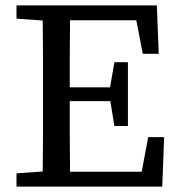

<svg xmlns="http://www.w3.org/2000/svg" viewBox="-20 -690 666 710"><path d="M41 -621V-670H560L567 -491H508L484 -615H239Q238 -552 238 -489Q238 -426 238 -367H387L403 -460H453V-224H403L388 -316H238Q238 -244 238 -180.5Q238 -117 239 -55H504L528 -183H587L580 0H41V-49L138 -56Q139 -119 139 -183Q139 -247 139 -311V-359Q139 -423 139 -486.5Q139 -550 138 -614Z"/></svg>

Font: Source Serif 4 SmText
Style: Regular
Weight: 400
Designer: Frank Grießhammer
Foundry: Adobe
Version: Version 4.005;hotconv 1.1.0;makeotfexe 2.6.0